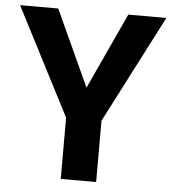

<svg xmlns="http://www.w3.org/2000/svg" viewBox="-51 -758 721 805"><g transform="rotate(5 309.0 -355.5)"><path d="M308.6 -390.6 456.5 -710.9H616.7L383.3 -257.8V0H234.4V-257.8L1 -710.9H161.6Z"/></g></svg>

Font: Robotiche
Style: Bold
Weight: 700
Designer: Google
Version: Version 2.001150; 2014